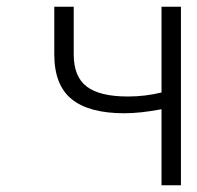

<svg xmlns="http://www.w3.org/2000/svg" viewBox="-20 -553 588 573"><path d="M462 0V-227Q399 -215 351 -215Q246 -215 194 -257Q142 -299 142 -391V-533H200V-391Q200 -324 239 -294.5Q278 -265 362 -265Q413 -265 462 -277V-533H520V0Z"/></svg>

Font: NotoSansHansLight
Style: Regular
Weight: 300
Designer: Ryoko NISHIZUKA  (kana & ideographs); Paul D. Hunt (Latin, Greek & Cyrillic); Wenlong ZHANG  (bopomofo); Sandoll Communi
Foundry: Adobe Systems Incorporated
Version: Version 1.00;December 8, 2021;FontCreator 13.0.0.2675 64-bit